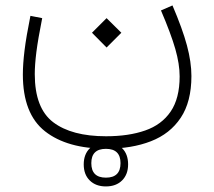

<svg xmlns="http://www.w3.org/2000/svg" viewBox="-20 -316 772 693"><path d="M362.3 197.8Q399.4 197.8 420.9 219Q442.4 240.2 442.4 277.3Q442.4 313.5 420.7 335.2Q398.9 356.9 362.3 356.9Q325.7 356.9 304 335.4Q282.2 314 282.2 277.3Q282.2 240.7 304.2 219.2Q326.2 197.8 362.3 197.8ZM362.3 221.2Q309.6 221.2 309.6 272.9Q309.6 325.2 362.3 325.2Q415 325.2 415 272.9Q415 221.2 362.3 221.2ZM312 -197.8 364.7 -250.5 418 -197.8 364.7 -144.5ZM561 -278.3 602.5 -296.4Q638.7 -211.9 654.8 -151.9Q670.9 -91.8 670.9 -41.5Q670.9 51.3 632.3 109.1Q593.8 167 524.7 193.8Q455.6 220.7 363.8 220.7Q222.7 220.7 142.6 158Q62.5 95.2 62.5 -47.4Q62.5 -84.5 68.6 -134.3Q74.7 -184.1 89.8 -258.8L132.3 -250.5Q117.2 -174.8 111.3 -128.2Q105.5 -81.5 105.5 -48.8Q105.5 74.7 172.1 125.2Q238.8 175.8 362.8 175.8Q444.3 175.8 503.9 155Q563.5 134.3 595.9 86.7Q628.4 39.1 628.4 -40.5Q628.4 -84.5 612.8 -139.2Q597.2 -193.8 561 -278.3Z"/></svg>

Font: Estedad-FD ExtraLight
Style: Regular
Weight: 200
Designer: Amin Abedi
Version: Version 7.3